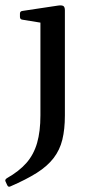

<svg xmlns="http://www.w3.org/2000/svg" viewBox="-49 -520 349 722"><path d="M103 -86V-316H195V-86ZM-28 163Q-32 156 -23 150Q23 124 50.5 92.5Q78 61 90.5 17.5Q103 -26 103 -86H195Q195 -34 185.5 5Q176 44 152.5 74.5Q129 105 89.5 130Q50 155 -10 181Q-18 185 -22 176ZM103 -316V-462L121 -432L35 -446Q26 -447 26 -457V-469Q26 -478 36 -479L169 -499Q183 -501 189 -497.5Q195 -494 195 -481V-316Z"/></svg>

Font: Hahmlet
Style: Regular
Weight: 400
Designer: Minjoo Ham & Mark Frömberg
Foundry: hypertype
Version: Version 1.001; ttfautohint (v1.8.3)